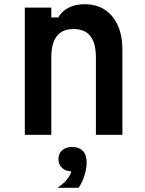

<svg xmlns="http://www.w3.org/2000/svg" viewBox="-20 -641 690 913"><path d="M98 0V-605H224V-558H257Q275 -589 307.5 -605Q340 -621 382 -621Q438 -621 478 -595Q518 -569 540 -520.5Q562 -472 562 -404V0H436V-369Q436 -436 409.5 -469.5Q383 -503 330 -503Q277 -503 250.5 -469.5Q224 -436 224 -369V0ZM323 174Q293 174 275.5 158Q258 142 258 116Q258 89 275.5 73.5Q293 58 323 58Q353 58 370.5 74Q388 90 388 116Q388 142 370.5 158Q353 174 323 174ZM253 252Q285 231 302.5 207Q320 183 320 165L323 58Q356 58 374 76.5Q392 95 392 130Q392 159 382 192Q372 225 354 252Z"/></svg>

Font: Martian Mono SemiCondensed Medium
Style: Regular
Weight: 500
Width: 4
Designer: Roman Shamin
Foundry: Evil Martians
Version: Version 1.000